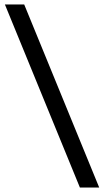

<svg xmlns="http://www.w3.org/2000/svg" viewBox="-20 -805 469 865"><path d="M2 -785H89L427 40H340Z"/></svg>

Font: Evergrow Sans 
Style: Regular
Weight: 400
Foundry: 10Web
Version: Version 1.000